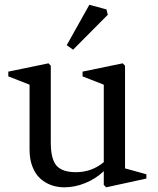

<svg xmlns="http://www.w3.org/2000/svg" viewBox="-20 -780 669 812"><path d="M15.1 -457V-477.1L185.1 -512.2L194.8 -502V-176.8Q194.8 -106.9 219.2 -79.3Q243.7 -51.8 300.8 -51.8Q368.2 -51.8 418.9 -94.2V-421.9L329.1 -457V-477.1L499 -512.2L508.8 -502V-67.9L599.1 -43V-24.9L429.2 12.2L418.9 2V-56.2Q385.3 -23.9 340.8 -5.9Q296.4 12.2 252 12.2Q222.7 12.2 196.8 2.9Q170.9 -6.3 150.1 -25.1Q129.4 -43.9 117.2 -75.2Q105 -106.4 105 -147V-421.9ZM262.2 -588.9 357.9 -759.8 430.2 -740.2 436 -717.8 289.1 -569.8Z"/></svg>

Font: Amethysta
Style: Regular
Weight: 400
Designer: Konstantin Vinogradov, Alexei Vanyashin
Foundry: Cyreal (www.cyreal.org)
Version: Version 1.003